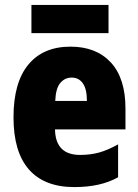

<svg xmlns="http://www.w3.org/2000/svg" viewBox="-20 -752 563 782"><path d="M267 -562Q372 -562 431.5 -497.5Q491 -433 491 -310V-225H204Q206 -121 306 -121Q349 -121 384.5 -131Q420 -141 461 -164V-30Q390 10 283 10Q161 10 98 -61.5Q35 -133 35 -274Q35 -416 95.5 -489Q156 -562 267 -562ZM272 -436Q244 -436 225.5 -414Q207 -392 205 -341H334Q334 -389 317.5 -412.5Q301 -436 272 -436ZM422 -732V-617H108V-732Z"/></svg>

Font: Noto Sans Telugu Condensed Black
Style: Regular
Weight: 900
Width: 3
Designer: Jelle Bosma - Monotype Design Team
Foundry: Monotype Imaging Inc.
Version: Version 2.005; ttfautohint (v1.8.4.7-5d5b)